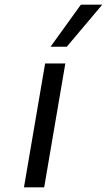

<svg xmlns="http://www.w3.org/2000/svg" viewBox="-20 -797 455 817"><path d="M172 -527H258L168 0H82ZM195 -598 324 -777H415L264 -598Z"/></svg>

Font: Be Vietnam
Style: Italic
Weight: 400
Italic angle: -9.33299°
Designer: Gabriel Lam
Foundry: TypeRant
Version: Version 3.000